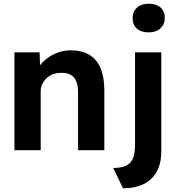

<svg xmlns="http://www.w3.org/2000/svg" viewBox="-20 -812 961 1038"><path d="M58 -529H194L198 -421L170 -409Q181 -445 209.5 -474.5Q238 -504 278 -522Q318 -540 362 -540Q422 -540 462.5 -516Q503 -492 523.5 -443.5Q544 -395 544 -324V0H402V-313Q402 -349 392 -373Q382 -397 361.5 -408Q341 -419 311 -418Q287 -418 266.5 -410.5Q246 -403 231.5 -389Q217 -375 208.5 -357Q200 -339 200 -318V0H130Q107 0 89 0Q71 0 58 0ZM592 96Q635 96 661 84Q687 72 698.5 44.5Q710 17 710 -28V-529H852V6Q852 71 827.5 115.5Q803 160 757 183Q711 206 645 206ZM697 -715Q697 -749 720.5 -770.5Q744 -792 784 -792Q825 -792 848 -771.5Q871 -751 871 -715Q871 -681 847.5 -659Q824 -637 784 -637Q743 -637 720 -657.5Q697 -678 697 -715Z"/></svg>

Font: Our Lexend SemiBold
Style: Regular
Weight: 600
Designer: Bonnie Shaver-Troup, Thomas Jockin
Foundry: Lexend
Version: Version 1.007